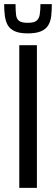

<svg xmlns="http://www.w3.org/2000/svg" viewBox="-24 -906 270 926"><path d="M69 0V-688H154V0ZM110 -745Q70 -745 47 -755.5Q24 -766 13.5 -784.5Q3 -803 -0.5 -829Q-4 -855 -4 -886H51Q51 -854 53.5 -834Q56 -814 68.5 -805Q81 -796 110 -796Q139 -796 151.5 -805.5Q164 -815 167.5 -835Q171 -855 171 -886H226Q226 -855 223 -829Q220 -803 209 -784.5Q198 -766 174.5 -755.5Q151 -745 110 -745Z"/></svg>

Font: Saira Condensed Medium
Style: Regular
Weight: 500
Width: 3
Designer: Hector Gatti with collaboration of the Omnibus-Type team
Foundry: Omnibus-Type
Version: Version 1.101